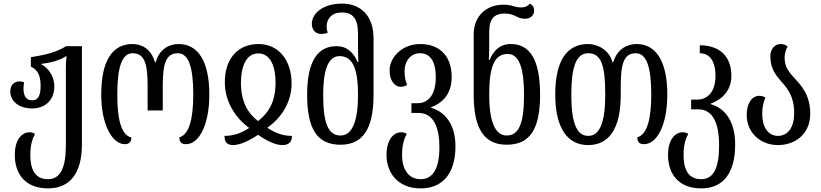

<svg xmlns="http://www.w3.org/2000/svg" viewBox="-20 -792 4552 1064"><path d="M246 252C368 252 434 167 434 9V-536H346C296 -503 228 -487 151 -475V-423C196 -403 205 -362 205 -314C205 -263 191 -236 158 -236C123 -236 110 -263 110 -305C110 -314 112 -326 114 -336C105 -339 95 -341 88 -341C58 -341 37 -320 37 -286C37 -234 81 -191 158 -191C225 -191 281 -232 281 -314C281 -359 257 -410 209 -436V-438C262 -444 312 -458 345 -480H349C346 -460 345 -439 345 -418V14C345 139 314 201 246 201C169 201 148 139 148 67C148 11 160 -25 174 -50C165 -56 154 -59 143 -59C104 -59 62 -22 62 67C62 167 116 252 246 252Z M672 7C692 7 708 -2 708 -30C650 -45 630 -134 630 -268C630 -421 656 -497 715 -497C780 -497 798 -441 798 -318V-180H882V-318C882 -441 901 -497 965 -497C1025 -497 1051 -421 1051 -268C1051 -138 1030 -47 974 -31C974 -4 986 7 1011 7C1083 7 1140 -100 1140 -268C1140 -459 1073 -548 970 -548C921 -548 865 -524 842 -446H839C817 -524 763 -548 714 -548C605 -548 541 -459 541 -268C541 -99 603 7 672 7Z M1271 12C1307 12 1355 -8 1410 -45C1464 -8 1508 12 1546 12C1589 12 1598 -16 1598 -39C1548 -39 1507 -54 1461 -84C1549 -145 1596 -237 1596 -329C1596 -458 1524 -548 1413 -548C1291 -548 1223 -458 1226 -329C1228 -236 1276 -145 1361 -83C1315 -53 1274 -39 1224 -39C1224 -9 1235 12 1271 12ZM1410 -121C1334 -180 1317 -253 1315 -329C1315 -420 1342 -496 1411 -496C1481 -496 1508 -420 1507 -329C1506 -248 1484 -179 1410 -121Z M1867 10C1989 10 2050 -75 2050 -266V-581C2050 -705 1978 -772 1876 -772C1766 -772 1708 -715 1708 -660C1708 -631 1725 -604 1759 -604C1775 -604 1785 -606 1796 -610C1792 -622 1790 -633 1790 -644C1790 -689 1819 -723 1875 -723C1932 -723 1964 -693 1964 -604V-540C1964 -516 1964 -479 1966 -448H1962C1939 -500 1905 -536 1844 -536C1739 -536 1682 -450 1682 -267C1682 -75 1739 10 1867 10ZM1867 -41C1797 -41 1771 -114 1771 -266C1771 -401 1797 -481 1862 -481C1939 -481 1964 -401 1964 -267C1964 -128 1935 -41 1867 -41Z M2311 252C2435 252 2504 167 2504 19C2504 -116 2434 -177 2368 -195V-197C2434 -222 2483 -272 2483 -365C2483 -489 2409 -548 2309 -548C2205 -548 2139 -471 2139 -403C2139 -340 2171 -311 2200 -311C2212 -311 2225 -314 2236 -321C2225 -350 2222 -367 2222 -401C2222 -442 2247 -497 2308 -497C2363 -497 2395 -453 2395 -364C2395 -259 2347 -220 2294 -220H2260V-166H2300C2372 -166 2415 -104 2415 24C2415 139 2381 201 2311 201C2239 201 2208 139 2208 67C2208 11 2220 -25 2234 -50C2225 -56 2214 -59 2203 -59C2164 -59 2122 -22 2122 67C2122 167 2186 252 2311 252Z M2788 10C2916 10 2973 -75 2973 -267C2973 -462 2916 -548 2811 -548C2750 -548 2716 -512 2693 -460H2689C2691 -491 2691 -528 2691 -552V-614C2691 -693 2723 -717 2777 -717C2804 -717 2822 -710 2837 -703C2855 -694 2868 -688 2890 -688C2916 -688 2940 -704 2940 -733C2940 -755 2928 -766 2916 -772C2902 -755 2887 -751 2869 -751C2853 -751 2841 -753 2825 -758C2810 -763 2794 -766 2769 -766C2677 -766 2605 -705 2605 -601V-266C2605 -75 2666 10 2788 10ZM2788 -41C2720 -41 2691 -128 2691 -267C2691 -413 2716 -493 2793 -493C2858 -493 2884 -413 2884 -266C2884 -114 2858 -41 2788 -41Z M3239 12C3355 12 3420 -78 3420 -268V-318C3420 -441 3439 -497 3503 -497C3563 -497 3589 -421 3589 -268C3589 -138 3568 -47 3512 -31C3512 -4 3524 7 3549 7C3621 7 3678 -100 3678 -268C3678 -459 3611 -548 3508 -548C3459 -548 3401 -524 3378 -446H3375C3353 -523 3284 -548 3239 -548C3120 -548 3057 -454 3057 -268C3057 -78 3128 12 3239 12ZM3240 -39C3173 -39 3146 -117 3146 -268C3146 -418 3172 -497 3239 -497C3310 -497 3334 -436 3334 -268C3334 -117 3305 -39 3240 -39Z M3866 252C3988 252 4054 167 4054 9C4054 -136 3984 -197 3918 -215V-217C3984 -242 4033 -292 4033 -372C4033 -489 3958 -541 3858 -541V-497C3913 -497 3945 -453 3945 -371C3945 -279 3897 -240 3844 -240H3810V-186H3850C3922 -186 3965 -124 3965 14C3965 139 3934 201 3866 201C3789 201 3768 139 3768 67C3768 11 3780 -25 3794 -50C3785 -56 3774 -59 3763 -59C3724 -59 3682 -22 3682 67C3682 167 3736 252 3866 252Z M4291 12C4391 12 4470 -53 4470 -161C4470 -269 4419 -319 4378 -364C4351 -394 4328 -423 4328 -472C4328 -495 4335 -520 4345 -533C4336 -542 4325 -548 4306 -548C4271 -548 4249 -517 4249 -481C4249 -411 4279 -376 4310 -340C4345 -300 4381 -258 4381 -165C4381 -88 4348 -39 4291 -39C4236 -39 4204 -90 4204 -158C4204 -198 4210 -225 4222 -252C4209 -258 4200 -261 4189 -261C4144 -261 4118 -216 4118 -155C4118 -56 4195 12 4291 12Z"/></svg>

Font: Noto Serif Georgian ExtraCondensed
Style: Regular
Weight: 400
Width: 2
Designer: Monotype Design Team, Akaki Razmadze
Foundry: Google LLC
Version: Version 2.003